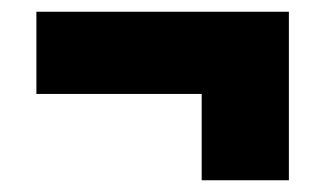

<svg xmlns="http://www.w3.org/2000/svg" viewBox="-20 -399 552 327"><path d="M472 -328V-92H323.5V-328ZM472 -239H42V-379H472Z"/></svg>

Font: Anek Malayalam Medium ExtraBold
Style: Regular
Weight: 800
Version: Version 1.003